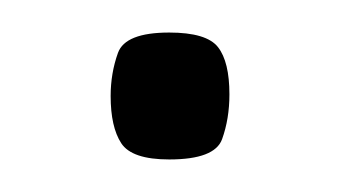

<svg xmlns="http://www.w3.org/2000/svg" viewBox="-20 -346 208 118"><path d="M84 -248Q61 -248 54.5 -258Q48 -268 48 -287Q48 -301 52.5 -313.5Q57 -326 84 -326Q107 -326 114 -317Q121 -308 121 -288Q121 -273 116.5 -260.5Q112 -248 84 -248Z"/></svg>

Font: Fredoka SemiCondensed Light
Style: Regular
Weight: 300
Width: 4
Designer: Ben Nathan
Foundry: Milena B. Brandão, Ben Nathan
Version: Version 2.001